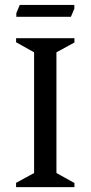

<svg xmlns="http://www.w3.org/2000/svg" viewBox="-20 -769 372 789"><path d="M46.1 0V-17.6L120.1 -58V-554L46.1 -595.4V-612H285.9V-594.4L211.9 -554V-58L285.9 -17V0ZM47.1 -700V-715L61.1 -748.6H285.5V-733.6L271.5 -700Z"/></svg>

Font: Ancizar Serif Light
Style: Regular
Weight: 300
Designer: Cesar Puertas, Viviana Monsalve, Julian Moncada, Julian Prieto, Jose Castro, Felipe Aragon, Mariel Hernandez, Sara Alarc
Version: Version 8.100